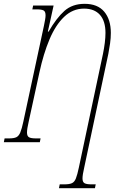

<svg xmlns="http://www.w3.org/2000/svg" viewBox="-43 -743 644 1003"><path d="M265 240 269 220H294Q319 220 332.5 214Q346 208 353.5 189Q361 170 369 132L495 -462Q501 -491 504.5 -519.5Q508 -548 508 -571Q508 -633 479 -665.5Q450 -698 396 -698Q337 -698 292 -655Q247 -612 215.5 -537Q184 -462 163 -365L107 -108Q98 -69 98 -51Q98 -32 108.5 -26Q119 -20 144 -20H169L165 0H-23L-19 -20H4Q29 -20 42 -26Q55 -32 63 -51Q71 -70 79 -108L186 -606Q190 -626 192.5 -639.5Q195 -653 195 -663Q195 -683 184.5 -688.5Q174 -694 149 -694H126L130 -714H237L207 -578H211Q252 -649 293.5 -686Q335 -723 399 -723Q467 -723 501.5 -682Q536 -641 536 -571Q536 -544 532 -516Q528 -488 523 -462L397 132Q388 171 388 189Q388 208 398.5 214Q409 220 434 220H457L453 240Z"/></svg>

Font: Noto Serif ExtraCondensed Thin
Style: Italic
Weight: 100
Width: 2
Italic angle: -12°
Designer: Monotype Design Team
Foundry: Monotype Imaging Inc.
Version: Version 2.013